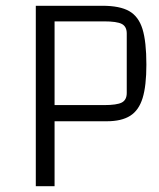

<svg xmlns="http://www.w3.org/2000/svg" viewBox="-20 -645 549 665"><path d="M169 0H104V-625H335Q395 -625 427.5 -606.5Q460 -588 473.5 -544.5Q487 -501 487 -421Q487 -348 474 -305.5Q461 -263 431 -244Q401 -225 350 -225H169ZM340 -281Q385 -281 402 -290Q419 -299 419 -323V-529Q419 -553 402 -562Q385 -571 340 -571H169V-281Z"/></svg>

Font: Changa ExtraLight
Style: Regular
Weight: 275
Designer: Eduardo Rodriguez Tunni
Foundry: Eduardo Rodriguez Tunni
Version: Version 2.002; ttfautohint (v1.5) -l 8 -r 50 -G 200 -x 14 -H